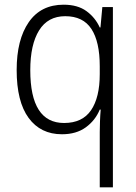

<svg xmlns="http://www.w3.org/2000/svg" viewBox="-20 -562 581 818"><path d="M405 0Q405 -18 406 -45.5Q407 -73 409 -95H405Q386 -49 345.5 -19.5Q305 10 244 10Q153 10 102 -59.5Q51 -129 51 -264Q51 -393 102.5 -467.5Q154 -542 251 -542Q311 -542 348.5 -514.5Q386 -487 405 -445H408L416 -532H461V236H405ZM253 -38Q331 -38 368 -92.5Q405 -147 405 -246V-280Q405 -384 369.5 -438.5Q334 -493 258 -493Q184 -493 146.5 -432.5Q109 -372 109 -263Q109 -38 253 -38Z"/></svg>

Font: Noto Sans Myanmar UI SemiCondensed Light
Style: Regular
Weight: 300
Width: 4
Designer: Monotype Design Team
Foundry: Monotype Imaging Inc.
Version: Version 2.103; ttfautohint (v1.8.4.7-5d5b)